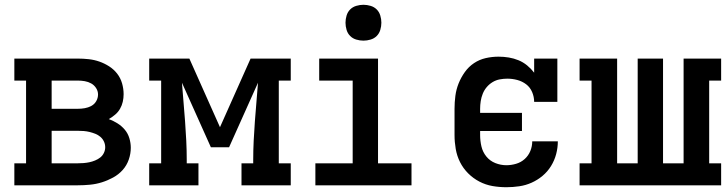

<svg xmlns="http://www.w3.org/2000/svg" viewBox="-20 -775 3040 803"><path d="M40 0V-92H89V-438H40V-530H305Q328 -530 351 -527.5Q374 -525 395.5 -517.5Q417 -510 436.5 -497.5Q456 -485 470 -467Q484 -449 490.5 -426.5Q497 -404 497 -381Q497 -365 493.5 -349.5Q490 -334 482 -320Q474 -306 461.5 -295.5Q449 -285 435 -277Q454 -270 471.5 -259Q489 -248 502 -232.5Q515 -217 521 -197Q527 -177 527 -157Q527 -132 518.5 -107.5Q510 -83 493 -64Q476 -45 453 -32.5Q430 -20 406 -12.5Q382 -5 356.5 -2.5Q331 0 305 0ZM196 -320H305Q320 -320 334.5 -322.5Q349 -325 362 -332Q375 -339 382.5 -352Q390 -365 390 -380Q390 -394 382 -406.5Q374 -419 361.5 -426Q349 -433 334.5 -435.5Q320 -438 305 -438H196ZM196 -92H305Q318 -92 330 -93Q342 -94 354 -96.5Q366 -99 378 -104Q390 -109 399.5 -116.5Q409 -124 414.5 -135.5Q420 -147 420 -159Q420 -172 414.5 -183.5Q409 -195 399.5 -203Q390 -211 378.5 -215.5Q367 -220 355 -223Q343 -226 330.5 -227Q318 -228 305 -228H196Z M604 0V-92H654V-438H604V-530H772L900 -243L1028 -530H1196V-438H1146V-92H1196V0H990V-92H1039V-106Q1039 -146 1041 -186.5Q1043 -227 1046 -267.5Q1049 -308 1052.5 -348.5Q1056 -389 1059 -429L938 -159H862L741 -429Q744 -389 747.5 -348.5Q751 -308 754 -267.5Q757 -227 759 -186.5Q761 -146 761 -106V-92H810V0Z M1299 0V-92H1455V-438H1315V-530H1561V-92H1701V0ZM1500 -605Q1485 -605 1470 -609.5Q1455 -614 1444.5 -624.5Q1434 -635 1429.5 -650Q1425 -665 1425 -680Q1425 -695 1429.5 -710Q1434 -725 1444.5 -735.5Q1455 -746 1470 -750.5Q1485 -755 1500 -755Q1515 -755 1530 -750.5Q1545 -746 1555.5 -735.5Q1566 -725 1570.5 -710Q1575 -695 1575 -680Q1575 -665 1570.5 -650Q1566 -635 1555.5 -624.5Q1545 -614 1530 -609.5Q1515 -605 1500 -605Z M2098 8Q2068 8 2039.5 3Q2011 -2 1985 -15.5Q1959 -29 1938 -50Q1917 -71 1904 -97Q1891 -123 1886 -152Q1881 -181 1881 -210V-320Q1881 -347 1884.5 -374Q1888 -401 1898 -426Q1908 -451 1924 -473.5Q1940 -496 1962.5 -511Q1985 -526 2011.5 -532Q2038 -538 2065 -538Q2087 -538 2108 -534.5Q2129 -531 2148.5 -523Q2168 -515 2184.5 -501.5Q2201 -488 2214 -471V-530H2311V-349H2214Q2214 -370 2205.5 -390Q2197 -410 2180.5 -422.5Q2164 -435 2143.5 -440.5Q2123 -446 2102 -446Q2086 -446 2070 -443Q2054 -440 2040 -431.5Q2026 -423 2015.5 -410.5Q2005 -398 1999 -383Q1993 -368 1990.5 -352Q1988 -336 1988 -320V-303H2163V-227H1988V-210Q1988 -186 1993.5 -162.5Q1999 -139 2014 -120.5Q2029 -102 2051.5 -93Q2074 -84 2098 -84Q2118 -84 2138.5 -90Q2159 -96 2174.5 -110Q2190 -124 2198 -143.5Q2206 -163 2206 -184Q2206 -184 2206 -184Q2206 -184 2206 -184H2313Q2313 -184 2313 -184Q2313 -184 2313 -184Q2313 -157 2306 -130.5Q2299 -104 2284.5 -80.5Q2270 -57 2249 -39.5Q2228 -22 2203.5 -11Q2179 0 2152 4Q2125 8 2098 8Z M2404 0V-92H2454V-438H2404V-530H2561V-92H2647V-530H2753V-92H2839V-530H2996V-438H2946V-92H2996V0Z"/></svg>

Font: Iosevka Slab Semibold Extended
Style: Regular
Weight: 600
Width: 7
Monospace: yes
Designer: Belleve Invis
Foundry: Belleve Invis
Version: Version 11.1.0; ttfautohint (v1.8.3)